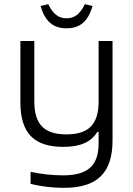

<svg xmlns="http://www.w3.org/2000/svg" viewBox="-20 -697 640 923"><path d="M521 -23V-500H454V-209C454 -99 406 -51 299 -51C193 -51 145 -99 145 -209V-500H78V-205C78 -57 144 9 284 9C366 9 418 -14 448 -63H454V-8C454 98 404 146 282 146C235 146 176 140 127 129V187C180 200 234 206 287 206C451 206 521 131 521 -23ZM175 -668 212 -677C235 -629 262 -609 300 -609C338 -609 365 -629 388 -677L425 -668C403 -594 365 -561 300 -561C235 -561 197 -594 175 -668Z"/></svg>

Font: LT Wave Mono Light
Style: Regular
Weight: 300
Designer: Daniel Lyons
Version: Version 2.5 (Glyphs App)